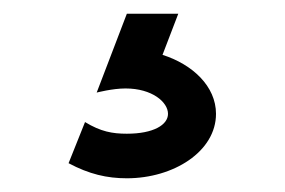

<svg xmlns="http://www.w3.org/2000/svg" viewBox="-20 -60 415 280"><path d="M165 200C233 200 295 161 295 106C295 66 261 34 217 20L240 -40H165L121 75C121 75 144 69 163 69C202 69 225 89 225 106C225 122 204 135 165 135C144 135 127 132 104 118L80 178C110 194 136 200 165 200Z"/></svg>

Font: Gauge Heavy
Style: Bold
Weight: 900
Designer: Daniel Pimley
Foundry: Daniel Pimley
Version: Version 1.003;PS 001.001;hotconv 1.0.56